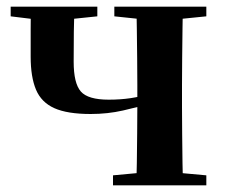

<svg xmlns="http://www.w3.org/2000/svg" viewBox="-20 -556 676 576"><path d="M252 -214Q182 -214 143 -231.5Q104 -249 88 -287Q72 -325 72 -386Q72 -433 72 -468Q72 -503 73 -536H204Q202 -499 201.5 -460.5Q201 -422 201 -371Q201 -306 222.5 -281.5Q244 -257 306 -257Q341 -257 371.5 -261.5Q402 -266 441 -277V-248Q395 -235 349 -224.5Q303 -214 252 -214ZM389 0Q390 -25 390.5 -67Q391 -109 391.5 -155.5Q392 -202 392 -238V-301Q392 -336 391.5 -381Q391 -426 390.5 -468.5Q390 -511 389 -536H529Q528 -511 527.5 -468.5Q527 -426 526.5 -381Q526 -336 526 -301V-235Q526 -200 526.5 -154.5Q527 -109 527.5 -67Q528 -25 529 0ZM12 -507V-536H272V-507L166 -496H102ZM319 0V-30L427 -40H489L599 -30V0ZM323 -507V-536H599V-507L490 -496H428Z"/></svg>

Font: Noto Serif TC
Style: Bold
Weight: 700
Designer: Ryoko NISHIZUKA 西塚涼子 (kana & ideographs); Frank Grießhammer (Latin, Greek & Cyrillic); Wenlong ZHANG 张文龙 (bopomofo); San
Foundry: Adobe
Version: Version 2.002-H1;hotconv 1.1.0;makeotfexe 2.6.0